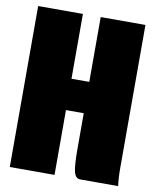

<svg xmlns="http://www.w3.org/2000/svg" viewBox="-82 -783 683 846"><g transform="rotate(10 260.0 -360.0)"><path d="M20 -720.2H220.2V-430.2H299.8V-720.2H500V-80.1Q500 -33.2 504.9 0H335Q314 0 306.9 -28.1Q299.8 -56.2 299.8 -129.9V-290H220.2V0H20Z"/></g></svg>

Font: Mikodacs
Style: Regular
Weight: 400
Designer: gluk (gluksza@wp.pl)
Foundry: gluk (gluksza@wp.pl)
Version: Version 0.28